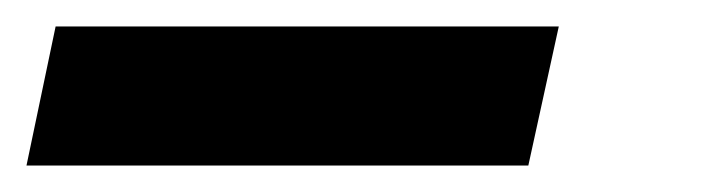

<svg xmlns="http://www.w3.org/2000/svg" viewBox="-50 -20 543 145"><path d="M-30 105 -8 0H372L349 105Z"/></svg>

Font: Mona Sans ExtraLight SemiBold
Style: Italic
Weight: 600
Italic angle: -11.6951°
Version: Version 2.000